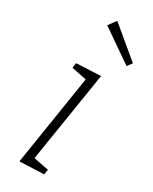

<svg xmlns="http://www.w3.org/2000/svg" viewBox="-205 -836 709 889"><g transform="rotate(30 150.0 -392.0)"><path d="M72 3 148 -479 68 -495 72 -522 202 -528 125 -45 206 -29 201 -2ZM139 -787 300 -653 281 -627 109 -746Z"/></g></svg>

Font: Bitter Light
Style: Italic
Weight: 300
Italic angle: -9°
Designer: Sol Matas, and Bitter project Authors
Foundry: Sol Matas
Version: Version 2.001